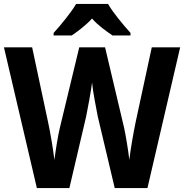

<svg xmlns="http://www.w3.org/2000/svg" viewBox="-24 -1005 934 974"><path d="M524 -985H362C338 -943 283 -876 248 -838V-825H340C369 -845 410 -875 443 -911C474 -875 516 -846 547 -825H638V-838C601 -879 550 -940 524 -985ZM890 -765H746L664 -385C653 -333 638 -246 632 -194C627 -242 613 -322 606 -355L509 -765H378L279 -354C271 -322 258 -242 252 -194C246 -245 231 -335 220 -385L139 -765H-4L163 -51H328L413 -414C421 -452 438 -545 443 -586C447 -539 466 -447 472 -414L558 -51H724Z"/></svg>

Font: Noto Sans Tamil UI SemiCondensed
Style: Bold
Weight: 700
Width: 4
Designer: Jelle Bosma - Monotype Design Team
Foundry: Monotype Imaging Inc.
Version: Version 2.004